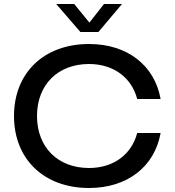

<svg xmlns="http://www.w3.org/2000/svg" viewBox="-20 -930 874 960"><path d="M425 10C617 10 753 -97 783 -265H666C638 -158 548 -90 425 -90C269 -90 165 -194 165 -350C165 -506 269 -610 425 -610C548 -610 638 -542 666 -435H783C753 -603 617 -710 425 -710C200 -710 50 -566 50 -350C50 -134 200 10 425 10ZM472 -770 590 -910H500L427 -817L351 -910H261L382 -770Z"/></svg>

Font: Goli Medium
Style: Regular
Weight: 500
Designer: jaikishan Patel
Foundry: MagicType
Version: Version 1.000;Glyphs 3.2 (3242)